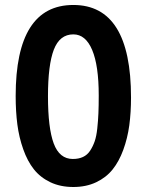

<svg xmlns="http://www.w3.org/2000/svg" viewBox="-20 -729 596 772"><path d="M43 -342.8Q43 -709 274.9 -709Q506.8 -709 506.8 -336.9Q506.8 -276.4 499.8 -224.6Q492.7 -172.9 475.6 -126.2Q458.5 -79.6 432.6 -47.4Q406.7 -15.1 366.5 3.9Q326.2 22.9 274.9 22.9Q222.7 22.9 182.4 3.7Q142.1 -15.6 116.2 -48.3Q90.3 -81.1 73.5 -128.7Q56.6 -176.3 49.8 -228.5Q43 -280.8 43 -342.8ZM274.9 -590.8Q220.2 -590.8 196.5 -529.5Q172.9 -468.3 172.9 -341.8Q172.9 -214.4 196 -152.1Q219.2 -89.8 272.9 -89.8Q296.4 -89.8 313.7 -97.9Q331.1 -106 342.3 -123Q353.5 -140.1 360.6 -160.4Q367.7 -180.7 371.1 -212.4Q374.5 -244.1 375.7 -273.4Q377 -302.7 377 -345.2Q377 -465.3 350.6 -528.1Q324.2 -590.8 274.9 -590.8Z"/></svg>

Font: Miedinger*
Style: Bold
Weight: 700
Version: Version 001.000